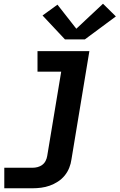

<svg xmlns="http://www.w3.org/2000/svg" viewBox="-20 -794 641 1029"><path d="M3 215V105H155Q168 105 181.5 101.5Q195 98 206.5 89.5Q218 81 224.5 68Q231 55 233 42L308 -410H181V-520H459L363 60Q360 83 351 105.5Q342 128 326.5 147Q311 166 290 179.5Q269 193 246.5 201Q224 209 200.5 212Q177 215 155 215ZM435 -583H328L208 -711L288 -769L389 -640L532 -774L601 -706Z"/></svg>

Font: Iosevka SS04 XBd Ex
Style: Italic
Weight: 800
Width: 7
Italic angle: -9°
Monospace: yes
Designer: Belleve Invis
Foundry: Belleve Invis
Version: Version 19.0.0; ttfautohint (v1.8.4)